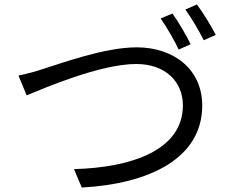

<svg xmlns="http://www.w3.org/2000/svg" viewBox="-20 -845 1040 864"><path d="M756 -784 703 -762C730 -723 765 -663 784 -622L838 -646C818 -687 782 -748 756 -784ZM866 -825 814 -802C842 -764 875 -707 897 -664L951 -688C932 -725 894 -788 866 -825ZM63 -505 100 -416C178 -448 431 -557 593 -557C727 -557 803 -475 803 -371C803 -169 572 -91 313 -84L348 -1C654 -18 890 -133 890 -370C890 -536 759 -632 595 -632C450 -632 256 -560 172 -534C135 -522 99 -512 63 -505Z"/></svg>

Font: Noto Sans Mono CJK SC Regular
Style: Regular
Weight: 400
Designer: Ryoko NISHIZUKA (kana & ideographs); Paul D. Hunt (Latin, Greek & Cyrillic); Wenlong ZHANG (bopomofo); Sandoll Communica
Foundry: Adobe Systems Incorporated
Version: Version 1.005;PS 1.005;hotconv 1.0.96;makeotf.lib2.5.65012